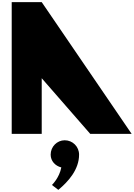

<svg xmlns="http://www.w3.org/2000/svg" viewBox="-20 -1258 1257 1804"><path d="M1217 0 372 -1238H90V0H372V-523L828 0ZM588 60C663 60 723 120 723 195C723 335 622 448 528 526L468 480C468 480 538 413 556 315C499 301 456 255 456 195C456 120 516 60 588 60Z"/></svg>

Font: Hussar Dziwak
Style: Regular
Weight: 400
Version: Version 1.022